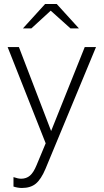

<svg xmlns="http://www.w3.org/2000/svg" viewBox="-20 -715 515 954"><path d="M89 219Q69 219 47 212V165Q70 173 85 173Q111 173 129 157.5Q147 142 162 105L207 -3L18 -481H74L234 -64L401 -481H457L206 124Q184 176 158 197.5Q132 219 89 219ZM330 -574 232 -662 136 -574H94L204 -695H262L372 -574Z"/></svg>

Font: Red Hat Text Light
Style: Regular
Weight: 300
Designer: Pentagram, MCKL
Foundry: Pentagram, MCKL
Version: Version 1.023; ttfautohint (v1.8.3)